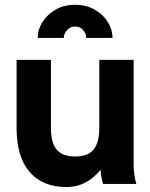

<svg xmlns="http://www.w3.org/2000/svg" viewBox="-20 -753 615 786"><path d="M188.5 -507.8H47.9V-228.5Q47.9 -111.3 101 -49.3Q154.1 12.7 251.6 12.7Q285.8 12.7 312.5 2Q339.1 -8.8 359 -25.2Q378.9 -41.6 392.1 -58.6Q392.1 -43.9 394.6 -30.5Q397.2 -17.1 399.7 -8.5Q402.2 0 402.2 0H538.1Q538.1 0 535.4 -10Q532.6 -20 529.9 -38.6Q527.1 -57.1 527.1 -82V-507.8H386.5V-228.5Q386.5 -191.1 377 -165.1Q367.5 -139.2 345.8 -125.7Q324.1 -112.3 287.5 -112.3Q250.9 -112.3 229.2 -125.7Q207.5 -139.2 198 -165.1Q188.5 -191.1 188.5 -228.5ZM287.5 -733.4Q332.9 -733.4 367.5 -713.6Q402.1 -693.8 421.4 -662.8Q440.6 -631.8 440.6 -597.7H333.2Q333.2 -614.2 320.8 -629.3Q308.4 -644.5 287.5 -644.5Q267.1 -644.5 254.2 -629.3Q241.2 -614.2 241.2 -597.7H134.4Q134.4 -631.8 153.9 -662.8Q173.3 -693.8 207.7 -713.6Q242.1 -733.4 287.5 -733.4Z"/></svg>

Font: Giphurs SC
Style: Regular
Weight: 400
Version: Version 0.920